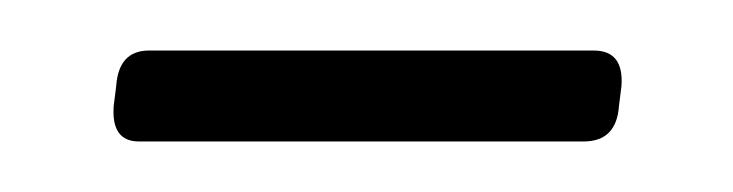

<svg xmlns="http://www.w3.org/2000/svg" viewBox="-20 -303 290 76"><path d="M35 -247Q24 -247 25 -261L26 -269Q27 -283 39 -283H215Q227 -283 226 -269L225 -261Q224 -247 211 -247Z"/></svg>

Font: Asap Condensed Condensed Thin
Style: Italic
Weight: 100
Width: 3
Italic angle: -6°
Designer: Pablo Cosgaya
Foundry: Omnibus-Type
Version: Version 3.001; ttfautohint (v1.8.4.7-5d5b)